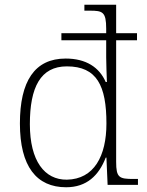

<svg xmlns="http://www.w3.org/2000/svg" viewBox="-20 -780 619 810"><path d="M259 10C346 10 397 -40 426 -115H429L434 0H562V-25H544C483 -25 470 -30 470 -97V-610H558V-640H470V-760H336V-735H359C413 -735 428 -730 428 -659V-640H239V-610H428V-538C428 -511 430 -463 431 -434H426C399 -496 343 -533 257 -533C126 -533 64 -437 64 -259C64 -78 134 10 259 10ZM262 -22C168 -21 106 -101 106 -256C106 -412 151 -500 262 -500C389 -500 429 -418 429 -259C429 -122 377 -24 262 -22Z"/></svg>

Font: Noto Serif Lao ExtraLight
Style: Regular
Weight: 200
Designer: Monotype Design Team
Foundry: Monotype Imaging Inc.
Version: Version 2.003